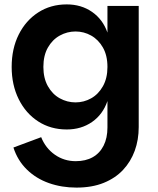

<svg xmlns="http://www.w3.org/2000/svg" viewBox="-20 -581 718 872"><path d="M327 271Q260 271 202 250.5Q144 230 102 189Q60 148 41 89L167 42Q187 92 229 121.5Q271 151 324 151Q369 151 401 133Q433 115 450.5 80.5Q468 46 468 -2V-122Q447 -61 398 -27Q349 7 283 7Q210 7 153.5 -29.5Q97 -66 65 -130.5Q33 -195 33 -277Q33 -360 65 -424Q97 -488 153.5 -524.5Q210 -561 283 -561Q349 -561 398 -527Q447 -493 468 -433V-554H610V-4Q610 54 592 103.5Q574 153 539 190.5Q504 228 451 249.5Q398 271 327 271ZM323 -116Q361 -116 394 -134.5Q427 -153 447.5 -189.5Q468 -226 468 -277Q468 -329 447.5 -365Q427 -401 394 -419.5Q361 -438 323 -438Q285 -438 251.5 -419.5Q218 -401 197.5 -365Q177 -329 177 -277Q177 -226 197.5 -189.5Q218 -153 251.5 -134.5Q285 -116 323 -116Z"/></svg>

Font: Parkinsans Light SemiBold
Style: Regular
Weight: 600
Version: Version 1.000